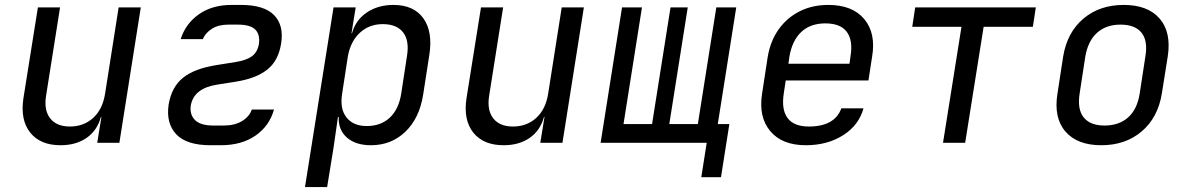

<svg xmlns="http://www.w3.org/2000/svg" viewBox="-20 -580 4840 780"><path d="M226 10Q144 10 103 -41Q62 -92 75 -180L134 -550H224L167 -190Q158 -132 184 -99Q210 -66 264 -66Q320 -66 358.5 -101Q397 -136 407 -200L462 -550H552L465 0H375L392 -105H390Q375 -50 332 -20Q289 10 226 10Z M877 10H835Q738 10 696 -34.5Q654 -79 665 -155Q677 -227 724 -264.5Q771 -302 862 -316L937 -328Q981 -335 1003.5 -351.5Q1026 -368 1032 -402Q1037 -440 1017 -460Q997 -480 946 -480H908Q868 -480 841.5 -463.5Q815 -447 804 -421H714Q734 -484 788 -522Q842 -560 921 -560H959Q1053 -560 1093.5 -518.5Q1134 -477 1122 -403Q1111 -333 1065.5 -297Q1020 -261 937 -248L861 -236Q767 -221 755 -151Q750 -115 772 -92.5Q794 -70 847 -70H889Q933 -70 963 -88Q993 -106 1003 -135H1093Q1075 -69 1018.5 -29.5Q962 10 877 10Z M1219 180 1335 -550H1425L1408 -445H1410Q1425 -499 1470.5 -529.5Q1516 -560 1578 -560Q1661 -560 1700 -505.5Q1739 -451 1724 -356L1699 -195Q1684 -100 1627 -45Q1570 10 1487 10Q1425 10 1389.5 -21Q1354 -52 1356 -105H1353L1335 20L1309 180ZM1470 -68Q1527 -68 1563.5 -102Q1600 -136 1610 -200L1633 -350Q1644 -414 1618 -448Q1592 -482 1535 -482Q1480 -482 1442 -447Q1404 -412 1393 -350L1370 -200Q1360 -138 1387.5 -103Q1415 -68 1470 -68Z M2026 10Q1944 10 1903 -41Q1862 -92 1875 -180L1934 -550H2024L1967 -190Q1958 -132 1984 -99Q2010 -66 2064 -66Q2120 -66 2158.5 -101Q2197 -136 2207 -200L2262 -550H2352L2265 0H2175L2192 -105H2190Q2175 -50 2132 -20Q2089 10 2026 10Z M2829 140 2851 0H2420L2507 -550H2588L2513 -76H2629L2704 -550H2774L2699 -76H2815L2890 -550H2971L2896 -76H2943L2909 140Z M3254 10Q3157 10 3109 -47.5Q3061 -105 3076 -200L3099 -350Q3110 -414 3143.5 -461Q3177 -508 3228.5 -534Q3280 -560 3345 -560Q3443 -560 3491 -502.5Q3539 -445 3523 -350L3508 -253H3172L3164 -200Q3154 -135 3179.5 -100.5Q3205 -66 3266 -66Q3371 -66 3398 -140H3488Q3469 -71 3405 -30.5Q3341 10 3254 10ZM3183 -321H3431L3435 -350Q3446 -415 3420.5 -450Q3395 -485 3333 -485Q3272 -485 3235 -450Q3198 -415 3187 -350Z M3811 0 3886 -471H3686L3698 -550H4188L4176 -471H3976L3901 0Z M4454 10Q4356 10 4308 -46Q4260 -102 4276 -200L4299 -350Q4315 -448 4381 -504Q4447 -560 4545 -560Q4643 -560 4691 -504.5Q4739 -449 4724 -351L4700 -200Q4684 -102 4618 -46Q4552 10 4454 10ZM4467 -70Q4526 -70 4563 -103Q4600 -136 4610 -200L4633 -350Q4644 -414 4617.5 -447Q4591 -480 4532 -480Q4474 -480 4437 -447Q4400 -414 4389 -350L4366 -200Q4356 -136 4382.5 -103Q4409 -70 4467 -70Z"/></svg>

Font: NKDuy Mono
Style: Italic
Weight: 400
Italic angle: -9°
Monospace: yes
Designer: NKDuy
Foundry: NKDuy
Version: Version 2.251; ttfautohint (v1.8.4.7-5d5b)